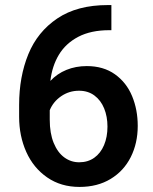

<svg xmlns="http://www.w3.org/2000/svg" viewBox="-20 -735 609 765"><path d="M528.8 -233.4Q528.8 -164.6 501 -109.1Q473.1 -53.7 420.7 -22Q368.2 9.8 296.9 9.8Q222.7 9.8 168 -28.1Q113.3 -65.9 84.7 -129.6Q56.2 -193.4 56.2 -269.5V-316.9Q56.2 -429.2 92.8 -518.8Q129.4 -608.4 208.5 -661.6Q287.6 -714.8 409.2 -714.8H423.8V-614.7H415.5Q342.3 -614.7 292 -588.4Q241.7 -562 214.6 -516.8Q187.5 -471.7 180.7 -412.6Q207.5 -441.4 244.6 -456.5Q281.7 -471.7 325.7 -471.7Q392.1 -471.7 438 -439Q483.9 -406.2 506.3 -352.1Q528.8 -297.9 528.8 -233.4ZM408.2 -230.5Q408.2 -270.5 395 -303Q381.8 -335.4 356.2 -354.5Q330.6 -373.5 294.9 -373.5Q255.4 -373.5 223.6 -351.6Q191.9 -329.6 178.2 -295.9V-258.3Q178.2 -204.1 193.8 -165.8Q209.5 -127.4 236.1 -107.9Q262.7 -88.4 295.4 -88.4Q330.1 -88.4 355.5 -106.4Q380.9 -124.5 394.5 -156.7Q408.2 -189 408.2 -230.5Z"/></svg>

Font: Heebo Medium
Style: Regular
Weight: 500
Designer: Oded Ezer
Foundry: Meir Sadan
Version: Version 2.001; ttfautohint (v1.5.14-ce02) -l 8 -r 50 -G 200 